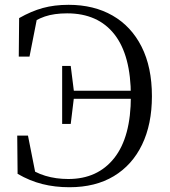

<svg xmlns="http://www.w3.org/2000/svg" viewBox="-20 -765 710 801"><path d="M53.4 -39.8 51.9 -199.3H96.7L130.9 -26.4L85.7 -40L81.4 -76.2Q124.6 -45 169.1 -31.6Q213.6 -18.2 265 -18.2Q387.6 -18.2 456.8 -105.9Q526 -193.6 526 -363.5Q526 -534.3 457.3 -621.8Q388.6 -709.3 260.1 -709.3Q205.9 -709.3 167.2 -696.2Q128.6 -683.1 86.3 -652.4L87.7 -687.2L137.2 -702.3L103.1 -528.8H58.3L59.8 -689.5Q110.2 -718.3 158.5 -731.6Q206.8 -744.9 266.1 -744.9Q371.6 -744.9 449.6 -700.1Q527.6 -655.4 570.7 -570.1Q613.8 -484.8 613.8 -363.7Q613.8 -246.6 572.6 -161.4Q531.5 -76.3 454.8 -30.1Q378.1 16.1 269.8 16.1Q209.1 16.1 156.5 2.8Q104 -10.4 53.4 -39.8ZM239.3 -248.1V-489.8H275.1L288.7 -381.2V-360.4L275.1 -248.1ZM267.8 -352.9V-386.4H555.8V-352.9Z"/></svg>

Font: Noto Serif SC ExtraLight
Style: Regular
Weight: 200
Designer: Ryoko NISHIZUKA 西塚涼子 (kana & ideographs); Frank Grießhammer (Latin, Greek & Cyrillic); Wenlong ZHANG 张文龙 (bopomofo); San
Foundry: Adobe
Version: Version 2.002-H1;hotconv 1.1.0;makeotfexe 2.6.0